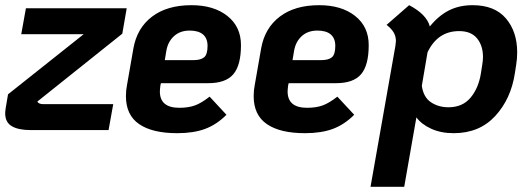

<svg xmlns="http://www.w3.org/2000/svg" viewBox="-23 -502 2050 741"><path d="M449 -372 121 -110Q126 -100 145 -100H414L396 0H95Q48 0 22.5 -15Q-3 -30 -3 -65Q-3 -71 -1 -85L8 -138L300 -370H59L77 -470H466Z M596 -172Q594 -156 594 -149Q594 -86 669 -86Q704 -86 729 -95Q754 -104 786 -129L851 -59Q813 -21 768.5 -4.5Q724 12 661 12Q565 12 514 -23Q463 -58 463 -131Q463 -153 467 -173L492 -316Q506 -394 564 -438Q622 -482 716 -482Q802 -482 854.5 -440.5Q907 -399 907 -328Q907 -250 877.5 -215.5Q848 -181 781 -181H598ZM619 -306 613 -270H724Q752 -270 765 -281Q778 -292 778 -325Q778 -354 760.5 -369Q743 -384 709 -384Q672 -384 648.5 -362.5Q625 -341 619 -306Z M1089 -172Q1087 -156 1087 -149Q1087 -86 1162 -86Q1197 -86 1222 -95Q1247 -104 1279 -129L1344 -59Q1306 -21 1261.5 -4.5Q1217 12 1154 12Q1058 12 1007 -23Q956 -58 956 -131Q956 -153 960 -173L985 -316Q999 -394 1057 -438Q1115 -482 1209 -482Q1295 -482 1347.5 -440.5Q1400 -399 1400 -328Q1400 -250 1370.5 -215.5Q1341 -181 1274 -181H1091ZM1112 -306 1106 -270H1217Q1245 -270 1258 -281Q1271 -292 1271 -325Q1271 -354 1253.5 -369Q1236 -384 1202 -384Q1165 -384 1141.5 -362.5Q1118 -341 1112 -306Z M1973 -300Q1973 -274 1969 -251L1964 -219Q1949 -120 1888 -54Q1827 12 1728 12Q1679 12 1641.5 -5Q1604 -22 1584 -49L1537 219H1407L1503 -325Q1505 -339 1505 -343Q1505 -362 1496.5 -376.5Q1488 -391 1469 -406L1556 -482Q1623 -447 1636 -400Q1669 -441 1709 -461.5Q1749 -482 1801 -482Q1886 -482 1929.5 -431Q1973 -380 1973 -300ZM1841 -282Q1841 -326 1818 -354Q1795 -382 1749 -382Q1666 -382 1627 -300L1605 -171Q1611 -127 1640 -107.5Q1669 -88 1708 -88Q1762 -88 1793 -125Q1824 -162 1833 -219L1838 -251Q1841 -268 1841 -282Z"/></svg>

Font: KoHo
Style: Bold Italic
Weight: 700
Italic angle: -10°
Version: Version 1.000; ttfautohint (v1.6)